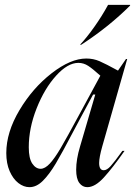

<svg xmlns="http://www.w3.org/2000/svg" viewBox="-20 -762 558 794"><path d="M305 -283 395 -449Q364 -477 345 -489.5Q326 -502 304 -502Q260 -502 212 -449Q164 -396 131.5 -314Q99 -232 99 -153Q99 -107 113.5 -85.5Q128 -64 148 -64Q166 -64 186 -85.5Q206 -107 231.5 -150.5Q257 -194 305 -283ZM337 -520Q366 -520 391.5 -509Q417 -498 468 -470L501 -518H506L403 -157Q390 -111 390 -88Q390 -58 409 -58Q422 -58 437.5 -75Q453 -92 486 -138H495Q446 -68 409.5 -28Q373 12 341 12Q321 12 308 -5.5Q295 -23 295 -60Q295 -103 311 -156L374 -371H365L315 -278L283 -218Q237 -130 210.5 -85.5Q184 -41 157.5 -14.5Q131 12 102 12Q78 12 56 -5Q34 -22 20 -54Q6 -86 6 -129Q6 -215 60.5 -306.5Q115 -398 193.5 -459Q272 -520 337 -520ZM427 -742H518V-739Q430 -651 316 -577H311Q339 -607 370.5 -651.5Q402 -696 427 -742Z"/></svg>

Font: Nyght Serif Italic
Style: Regular
Weight: 400
Italic angle: -16°
Designer: Maksym Kobuzan
Version: Version 0.410